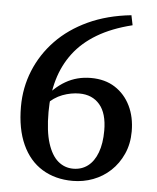

<svg xmlns="http://www.w3.org/2000/svg" viewBox="-50 -700 619 756"><g transform="rotate(5 259.5 -322.0)"><path d="M265 13Q196 13 144.5 -18.5Q93 -50 65 -111.5Q37 -173 37 -261Q37 -336 64.5 -403.5Q92 -471 143.5 -524.5Q195 -578 269.5 -612.5Q344 -647 439 -657L447 -618Q366 -598 309 -564Q252 -530 216.5 -483Q181 -436 164 -377.5Q147 -319 147 -249Q147 -173 162 -126Q177 -79 203 -57Q229 -35 263 -35Q296 -35 320.5 -53.5Q345 -72 358.5 -108Q372 -144 372 -195Q372 -263 342.5 -297.5Q313 -332 262 -332Q229 -332 195.5 -319.5Q162 -307 132 -276L112 -298L123 -297Q157 -345 202 -371Q247 -397 302 -397Q358 -397 397.5 -371.5Q437 -346 458.5 -302Q480 -258 480 -201Q480 -152 462 -112Q444 -72 414 -44Q384 -16 345.5 -1.5Q307 13 265 13Z"/></g></svg>

Font: Source Serif 4 18pt Medium
Style: Regular
Weight: 500
Designer: Frank Grießhammer
Foundry: Adobe Systems Incorporated
Version: Version 4.004;hotconv 1.0.116;makeotfexe 2.5.65601